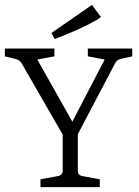

<svg xmlns="http://www.w3.org/2000/svg" viewBox="-20 -767 569 787"><path d="M248 -196 69 -507Q62 -520 45 -525L0 -536V-568H203V-536L133 -523L289 -246H265L409 -523L340 -536V-568H522V-536L476 -526Q468 -524 462 -520Q456 -516 452 -508L288 -196ZM146 0V-32L216 -45Q237 -48 237 -68V-223H299V-68Q299 -48 319 -45L389 -32V0ZM204 -607 191 -632 357 -747 394 -697Q375 -683 342 -666.5Q309 -650 272.5 -634.5Q236 -619 204 -607Z"/></svg>

Font: Yrsa Light
Style: Regular
Weight: 300
Designer: Anna Giedrys (Yrsa+Rasa design), David Brezina (Yrsa art-direction, Rasa art-direction, design)
Foundry: Rosetta Type Foundry
Version: Version 2.004